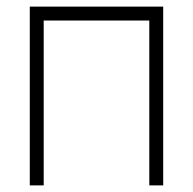

<svg xmlns="http://www.w3.org/2000/svg" viewBox="-20 -560 583 580"><path d="M70 0H112V-498H431V0H473V-540H70Z"/></svg>

Font: Hauora ExtraLight
Style: Regular
Weight: 200
Designer: Mikhail Sharanda
Foundry: WCYS & Co.
Version: Version 1.010